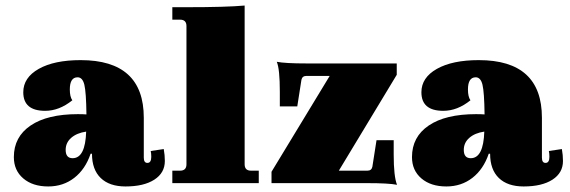

<svg xmlns="http://www.w3.org/2000/svg" viewBox="-20 -661 2057 693"><path d="M154 12Q98 12 64 -17Q30 -46 30 -94Q30 -167 90.5 -208Q151 -249 261 -249Q281 -249 292 -248Q291 -328 284.5 -355Q278 -382 260 -382Q232 -382 232 -338Q232 -312 241 -299Q194 -261 143 -261Q64 -261 64 -328Q64 -381 120 -412.5Q176 -444 271 -444Q499 -444 499 -236V-92Q499 -73 512 -73Q526 -73 526 -95Q526 -107 524 -116L571 -123Q575 -101 575 -80Q575 -37 537 -12.5Q499 12 433 12Q375 12 343.5 -18.5Q312 -49 312 -106H307Q288 -50 248 -19Q208 12 154 12ZM217 -120Q217 -90 242 -90Q288 -90 291 -186Q257 -181 237 -163.5Q217 -146 217 -120Z M602 0V-45H630Q653 -45 653 -68V-567Q653 -590 630 -590H602V-635H654Q797 -635 863 -641V-68Q863 -45 886 -45H914V0Z M1413 6Q1383 0 1305 0H960V-41L1170 -387H1086Q1071 -387 1068 -373L1053 -277H990V-330Q990 -412 979 -438Q1009 -432 1087 -432H1412V-391L1203 -45H1306Q1321 -45 1324 -59L1339 -155H1401V-103Q1401 -24 1413 6Z M1591 12Q1535 12 1501 -17Q1467 -46 1467 -94Q1467 -167 1527.5 -208Q1588 -249 1698 -249Q1718 -249 1729 -248Q1728 -328 1721.5 -355Q1715 -382 1697 -382Q1669 -382 1669 -338Q1669 -312 1678 -299Q1631 -261 1580 -261Q1501 -261 1501 -328Q1501 -381 1557 -412.5Q1613 -444 1708 -444Q1936 -444 1936 -236V-92Q1936 -73 1949 -73Q1963 -73 1963 -95Q1963 -107 1961 -116L2008 -123Q2012 -101 2012 -80Q2012 -37 1974 -12.5Q1936 12 1870 12Q1812 12 1780.5 -18.5Q1749 -49 1749 -106H1744Q1725 -50 1685 -19Q1645 12 1591 12ZM1654 -120Q1654 -90 1679 -90Q1725 -90 1728 -186Q1694 -181 1674 -163.5Q1654 -146 1654 -120Z"/></svg>

Font: Arapey Black
Style: Regular
Weight: 900
Designer: Eduardo Rodriguez Tunni
Foundry: Eduardo Rodriguez Tunni
Version: Version 4.000